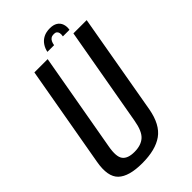

<svg xmlns="http://www.w3.org/2000/svg" viewBox="-237 -848 928 928"><g transform="rotate(-45 227.0 -384.0)"><path d="M155.3 4.2Q246.5 4.2 297 -31.8Q347.5 -67.7 363.5 -155.7L454.4 -675.2H363.8L274.3 -168.3Q263.9 -107.2 238.5 -84.2Q213.1 -61.1 167.4 -61.1Q121.9 -61.1 104.6 -84.2Q87.2 -107.2 98.3 -168.3L187.8 -675.2H97L5.5 -155.7Q-10.2 -67.7 27.3 -31.8Q64.9 4.2 155.3 4.2ZM300.5 -773.4Q275 -773.4 256.8 -764.1Q238.5 -754.8 227.1 -738Q215.6 -721.3 211.8 -700.9H257.4Q259.4 -713.5 263.9 -722.3Q268.4 -731.1 275.6 -735.5Q282.8 -740 294.7 -740Q304.8 -740 310.4 -735.6Q316.1 -731.3 318.1 -722.8Q320.1 -714.2 317.6 -700.9H362.6Q366.1 -721.3 360.2 -738Q354.3 -754.8 339.4 -764.1Q324.5 -773.4 300.5 -773.4Z"/></g></svg>

Font: Anybody Thin Condensed
Style: Italic
Weight: 100
Width: 3
Italic angle: -10°
Version: Version 1.113;gftools[0.9.25]